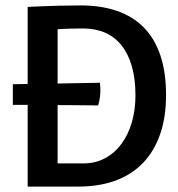

<svg xmlns="http://www.w3.org/2000/svg" viewBox="-20 -688 658 708"><path d="M27.3 -377.4Q52.7 -377.9 79.8 -378.4Q106.9 -378.9 134.3 -379.2Q161.6 -379.4 188 -379.9Q214.4 -380.4 238.3 -380.9Q293.9 -381.8 348.6 -382.8Q348.6 -378.9 349.1 -374.5Q349.6 -370.6 349.9 -365.5Q350.1 -360.4 350.1 -355Q350.1 -345.2 348.6 -330.8Q347.2 -316.4 341.8 -299.3Q288.6 -299.8 233.9 -300.3Q210.4 -300.3 184.6 -300.5Q158.7 -300.8 132.1 -301Q105.5 -301.3 78.9 -301.3Q52.2 -301.3 27.3 -301.3ZM82 -662.6Q106.9 -663.6 137.2 -665Q163.6 -666 199 -667Q234.4 -668 276.9 -668Q353 -668 411.6 -647.7Q470.2 -627.4 510.5 -586.4Q550.8 -545.4 571.5 -483.4Q592.3 -421.4 592.3 -337.9Q592.3 -254.4 569.8 -191.2Q547.4 -127.9 505.6 -85.4Q463.9 -43 404.3 -21.5Q344.7 0 270 0H82ZM286.6 -85.4Q332 -85.4 367.7 -104.7Q403.3 -124 428.2 -158Q453.1 -191.9 466.3 -237.5Q479.5 -283.2 479.5 -335.9Q479.5 -397 466.3 -443.1Q453.1 -489.3 428.2 -520.5Q403.3 -551.8 367.7 -567.4Q332 -583 286.6 -583Q261.7 -583 243.7 -582.5Q225.6 -582 214.4 -581.5Q201.2 -580.6 192.4 -580.1V-85.4Z"/></svg>

Font: Basic
Style: Regular
Weight: 400
Designer: Magnus Gaarde
Foundry: Magnus Gaarde
Version: Version 1.003; ttfautohint (v1.1) -l 6 -r 16 -G 0 -x 16 -D l